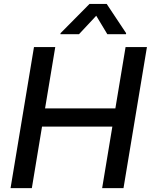

<svg xmlns="http://www.w3.org/2000/svg" viewBox="-20 -970 782 990"><path d="M34.4 0H144.2L196.7 -317.1H559.3L506.7 0H616.8L737.6 -727.3H627.5L574.9 -411.2H212.4L264.9 -727.3H155.2ZM291.5 -793.7H387.4L476.2 -888.8L533.4 -793.7H629.6L630.3 -799L530.2 -949.6H441.4L292.3 -799Z"/></svg>

Font: Magic Ui Pro Medium
Style: Italic
Weight: 500
Italic angle: -9.39999°
Designer: Stefan Endress, Andreas Faust
Version: Version 1.000;FEAKit 1.0